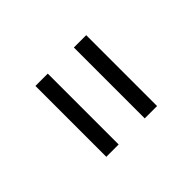

<svg xmlns="http://www.w3.org/2000/svg" viewBox="-61 -791 385 385"><g transform="rotate(-45 132.0 -598.5)"><path d="M60 -699H95V-498H60ZM169 -699H204V-498H169Z"/></g></svg>

Font: Alexandria ExtraLight
Style: Regular
Weight: 250
Designer: Mohamed Gaber
Foundry: Kief Type Foundry
Version: Version 5.100